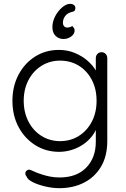

<svg xmlns="http://www.w3.org/2000/svg" viewBox="-20 -784 660 1004"><path d="M254 -642Q254 -664 262.5 -685.5Q271 -707 285.5 -725Q300 -743 316 -753.5Q332 -764 348 -764Q358 -764 366 -758.5Q374 -753 374 -742Q374 -726 362.5 -723.5Q351 -721 338 -715Q324 -707 316.5 -693.5Q309 -680 309 -665Q309 -654 315 -647Q321 -640 331 -640Q338 -640 345 -642Q352 -644 358 -648Q363 -643 367 -637Q371 -631 370 -622Q369 -610 360.5 -600.5Q352 -591 339 -585.5Q326 -580 313 -580Q287 -580 270.5 -596.5Q254 -613 254 -642ZM288 -523Q332 -523 370 -507.5Q408 -492 436.5 -467.5Q465 -443 481 -415.5Q497 -388 497 -363L481 -387V-480Q481 -493 489.5 -502Q498 -511 511 -511Q524 -511 532.5 -502Q541 -493 541 -480V-47Q541 33 508 88Q475 143 418.5 171.5Q362 200 290 200Q255 200 216.5 191Q178 182 150.5 168Q123 154 119 139Q112 130 112.5 121.5Q113 113 121 107Q130 100 141.5 105.5Q153 111 175 120Q184 123 201.5 129Q219 135 242.5 139.5Q266 144 291 144Q381 144 431 92.5Q481 41 481 -43V-139L492 -136Q483 -100 462 -73Q441 -46 413 -27.5Q385 -9 353 0.5Q321 10 289 10Q220 10 164.5 -25Q109 -60 77 -120Q45 -180 45 -257Q45 -333 77 -393.5Q109 -454 164 -488.5Q219 -523 288 -523ZM294 -467Q240 -467 196.5 -439.5Q153 -412 128.5 -364.5Q104 -317 104 -257Q104 -197 128.5 -149Q153 -101 196.5 -73.5Q240 -46 294 -46Q349 -46 392 -73Q435 -100 460 -147.5Q485 -195 485 -257Q485 -319 460 -366.5Q435 -414 392 -440.5Q349 -467 294 -467Z"/></svg>

Font: Quicksand Light
Style: Regular
Weight: 400
Version: Version 3.004